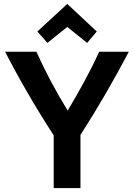

<svg xmlns="http://www.w3.org/2000/svg" viewBox="-20 -956 681 976"><path d="M253 0V-268Q116 -479 6 -693H165Q234 -540 324 -394Q368 -467 409 -542.5Q450 -618 484 -693H635Q578 -585 517.5 -480.5Q457 -376 389 -270V0ZM221 -738 170 -796 322 -936 472 -796 423 -738 322 -819Z"/></svg>

Font: Ubuntu Sans
Style: Bold
Weight: 700
Designer: Dalton Maag Ltd
Foundry: Dalton Maag Ltd
Version: Version 1.006; ttfautohint (v1.8.4.7-5d5b)